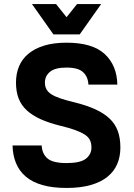

<svg xmlns="http://www.w3.org/2000/svg" viewBox="-20 -920 660 949"><path d="M309 9Q239 9 189 -5.5Q139 -20 107 -47.5Q75 -75 59 -114Q43 -153 42 -201H186Q188 -160 214.5 -137Q241 -114 309 -114Q377 -114 404.5 -135.5Q432 -157 432 -191Q432 -211 425 -226.5Q418 -242 400 -254Q382 -266 352 -277Q322 -288 276 -299Q220 -313 179.5 -331.5Q139 -350 112 -375Q85 -400 72 -433.5Q59 -467 59 -512Q59 -556 74 -592Q89 -628 120 -654Q151 -680 198 -694.5Q245 -709 309 -709Q437 -709 497.5 -653Q558 -597 560 -502H417Q415 -541 390.5 -563.5Q366 -586 309 -586Q252 -586 227 -565Q202 -544 202 -512Q202 -493 209.5 -479Q217 -465 234 -454Q251 -443 279 -433.5Q307 -424 349 -414Q409 -399 451.5 -379.5Q494 -360 521.5 -334Q549 -308 562 -273Q575 -238 575 -191Q575 -146 559.5 -109.5Q544 -73 511.5 -46.5Q479 -20 428.5 -5.5Q378 9 309 9ZM138 -900H257L309 -835L361 -900H480L374 -750H244Z"/></svg>

Font: 
Style: 㨦
Weight: 700
Designer: A.Korolkova, Vitaly Kuzmin
Foundry: ParaType Ltd
Version: Version 2.000